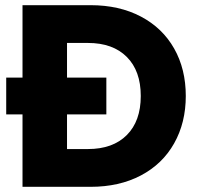

<svg xmlns="http://www.w3.org/2000/svg" viewBox="-20 -722 772 742"><path d="M330 -702Q441 -702 524.5 -658Q608 -614 653 -534.5Q698 -455 698 -351Q698 -248 653 -168Q608 -88 524.5 -44Q441 0 330 0H67V-280H4V-422H67V-702ZM320 -146Q416 -146 470 -200Q524 -254 524 -351Q524 -448 470 -502Q416 -556 320 -556H239V-422H391V-280H239V-146Z"/></svg>

Font: Fz Poppins
Style: Bold
Weight: 700
Designer: Ninad Kale (Devanagari), Jonny Pinhorn (Latin)
Foundry: Indian Type Foundry
Version: Vit hóa bi Vntype.Com & FontZin.Com